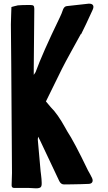

<svg xmlns="http://www.w3.org/2000/svg" viewBox="-20 -942 583 1041"><path d="M175 79Q168 79 155 78Q142 77 136 77H57Q43 77 43 63V62Q45 18 45 -4Q43 -396 41 -592Q39 -738 39 -810Q39 -828 40.5 -863.5Q42 -899 42 -904Q43 -904 56.5 -908Q70 -912 77 -913Q99 -915 143 -915Q157 -915 161.5 -911Q166 -907 166 -894L163 -573V-536Q170 -546 173 -551Q210 -653 304 -847Q314 -867 322 -891Q329 -908 343 -909Q356 -910 397 -915Q438 -920 460 -922Q478 -923 484 -914Q490 -905 482 -888Q442 -800 420 -757H418Q401 -726 366.5 -663.5Q332 -601 316 -569Q294 -526 229 -392Q252 -364 256 -360Q292 -325 334 -249Q340 -237 344 -231Q382 -174 457 -18Q461 -11 468.5 2.5Q476 16 479 23Q485 36 480.5 45Q476 54 462 55Q442 56 419.5 56.5Q397 57 369.5 57.5Q342 58 327 58Q310 58 301 39L199 -177L187 -201Q185 -191 185 -184L200 -15Q201 -8 202.5 5Q204 18 205 28.5Q206 39 206 48Q207 67 200.5 73Q194 79 175 79Z"/></svg>

Font: Because We Connect
Style: Regular
Weight: 400
Designer: Liz Wetzel, Aaron Williamson, Russ McMullin
Foundry: Red Hat
Version: Version 1.000